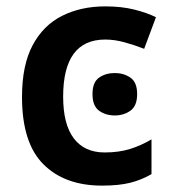

<svg xmlns="http://www.w3.org/2000/svg" viewBox="-20 -572 541 602"><path d="M300 10Q183 10 116 -57Q49 -124 49 -268Q49 -368 82.5 -430.5Q116 -493 175 -522.5Q234 -552 310 -552Q361 -552 401 -542Q441 -532 469 -518L432 -419Q401 -431 370 -439.5Q339 -448 310 -448Q178 -448 178 -269Q178 -182 211.5 -138Q245 -94 308 -94Q353 -94 388 -105Q423 -116 455 -135V-26Q424 -8 388.5 1Q353 10 300 10ZM340 -343Q368 -343 389 -328.5Q410 -314 410 -277Q410 -240 389 -225Q368 -210 340 -210Q311 -210 290.5 -225Q270 -240 270 -277Q270 -314 290.5 -328.5Q311 -343 340 -343Z"/></svg>

Font: Noto Sans SemiBold
Style: Regular
Weight: 600
Designer: Monotype Design Team
Foundry: Monotype Imaging Inc.
Version: Version 2.007